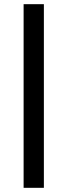

<svg xmlns="http://www.w3.org/2000/svg" viewBox="-20 -800 323 919"><path d="M93 99H190V-780H93Z"/></svg>

Font: Uncut Sans Medium
Style: Regular
Weight: 500
Designer: Kasper Nordkvist
Foundry: UNCUT.wtf
Version: Version 1.304;Glyphs 3.2 (3246)